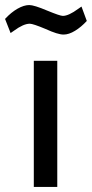

<svg xmlns="http://www.w3.org/2000/svg" viewBox="-65 -741 364 761"><path d="M0 0ZM69 -500H162V0H69ZM116 -626Q66 -647 53 -647Q28 -647 -10 -619L-23 -610L-45 -666Q-21 -692 4.5 -706.5Q30 -721 51 -721Q70 -721 122 -699Q173 -678 184 -678Q207 -678 245 -706L258 -715L279 -658Q257 -634 232.5 -619Q208 -604 187 -604Q164 -604 116 -626Z"/></svg>

Font: sheba-seeBold
Style: Regular
Weight: 600
Designer: Mohamed Galeb, the designers
Foundry: Kief Type Foundry
Version: Version 2.010; ttfautohint (v1.5.33-1714) -l 8 -r 50 -G 200 